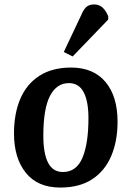

<svg xmlns="http://www.w3.org/2000/svg" viewBox="-20 -829 592 864"><path d="M251 15Q150 15 96.5 -51Q43 -117 43 -229Q43 -318 71.5 -384.5Q100 -451 157.5 -488Q215 -525 300 -525Q400 -525 454.5 -460.5Q509 -396 509 -281Q509 -194 480.5 -127Q452 -60 395 -22.5Q338 15 251 15ZM263 -55Q324 -55 351 -119Q378 -183 378 -297Q378 -373 356.5 -414Q335 -455 290 -455Q235 -455 205 -397.5Q175 -340 175 -218Q175 -138 196.5 -96.5Q218 -55 263 -55ZM307 -575 267 -595 345 -760Q356 -787 369 -798Q382 -809 403 -809Q426 -809 441 -795.5Q456 -782 467 -756V-741Z"/></svg>

Font: Literata 12pt SemiBold
Style: Italic
Weight: 600
Italic angle: -2°
Designer: Latin by Veronika Burian and Jose Scaglione. Greek by Irene Vlachou. Cyrillic by Vera Evstafieva
Foundry: TypeTogether
Version: Version 3.002